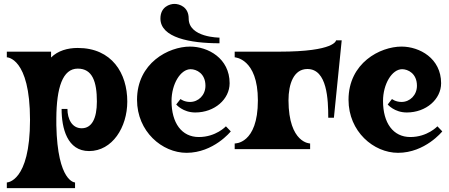

<svg xmlns="http://www.w3.org/2000/svg" viewBox="-20 -765 2304 985"><path d="M437 10C556 10 633 -112 633 -244C633 -389 554 -519 379 -519C327 -519 277 -505 242 -470V-500H15V-471C15 -471 134 -471 134 -150C134 171 15 171 15 171V200H365V171C365 171 275 171 269 -123V-158C270 -315 301 -413 379 -413C454 -413 477 -346 477 -244C477 -157 451 -107 399 -107C349 -107 326 -155 326 -206H296C296 -107 325 10 437 10Z M948 -670C948 -572 1106 -572 1106 -572V-543C955 -543 803 -572 803 -670C803 -730 851 -745 875 -745C900 -745 948 -730 948 -670ZM683 -253C683 -90 812 19 937 19C1076 19 1164 -91 1164 -91L1139 -117C1139 -117 1088 -62 1000 -62C912 -62 860 -134 860 -247C860 -334 906 -410 958 -410C988 -410 1034 -388 1034 -325C1034 -277 998 -242 955 -242C924 -242 906 -257 906 -257L884 -229C884 -229 918 -188 982 -188C1081 -188 1158 -256 1158 -338C1158 -466 1047 -526 955 -526C845 -526 683 -442 683 -253Z M1704 -558C1704 -558 1701 -500 1413 -500H1184V-471C1184 -471 1303 -466 1303 -250C1303 -24 1184 -29 1184 -29V0H1571V-29C1571 -29 1461 -29 1460 -250C1460 -335 1487 -411 1557 -411C1659 -411 1664 -253 1664 -161H1693L1733 -558Z M1768 -253C1768 -90 1897 19 2022 19C2161 19 2249 -91 2249 -91L2224 -117C2224 -117 2173 -62 2085 -62C1997 -62 1945 -134 1945 -247C1945 -334 1991 -410 2043 -410C2073 -410 2119 -388 2119 -325C2119 -277 2083 -242 2040 -242C2009 -242 1991 -257 1991 -257L1969 -229C1969 -229 2003 -188 2067 -188C2166 -188 2243 -256 2243 -338C2243 -466 2132 -526 2040 -526C1930 -526 1768 -442 1768 -253Z"/></svg>

Font: Ouroboros
Style: Regular
Weight: 400
Designer: Ariel Martín Pérez
Foundry: Velvetyne Type Foundry
Version: Version 2.001;hotconv 1.0.109;makeotfexe 2.5.65596